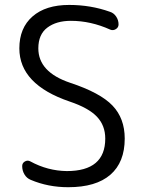

<svg xmlns="http://www.w3.org/2000/svg" viewBox="-20 -783 593 790"><path d="M467.8 -682.6Q467.8 -669.9 456.5 -663.1Q445.3 -656.2 433.6 -661.1Q353.5 -697.3 271.5 -697.3Q211.9 -697.3 174.8 -669.4Q137.7 -641.6 137.7 -584Q137.7 -486.3 268.6 -442.4Q392.6 -401.4 442.9 -348.6Q493.2 -295.9 493.2 -212.9Q493.2 -115.2 434.1 -64Q375 -12.7 260.7 -12.7Q177.7 -12.7 106.4 -43Q89.8 -49.8 80.6 -65.4Q71.3 -81.1 71.3 -99.6Q71.3 -112.3 82.5 -118.7Q93.8 -125 104.5 -119.1Q175.8 -80.1 254.9 -79.1Q413.1 -79.1 413.1 -212.9Q413.1 -266.6 378.9 -302.7Q344.7 -338.9 266.6 -365.2Q59.6 -435.5 59.6 -584Q59.6 -668 113.8 -715.3Q168 -762.7 264.6 -762.7Q353.5 -762.7 432.6 -734.4Q448.2 -729.5 458 -714.8Q467.8 -700.2 467.8 -682.6Z"/></svg>

Font: Gen Jyuu Gothic Normal
Style: Regular
Weight: 300
Designer: [Source Han Sans]
Ryoko NISHIZUKA  (kana & ideographs); Paul D. Hunt (Latin, Greek & Cyrillic); Wenlong ZHANG  (bopomofo
Version: Version 1.002.20150607